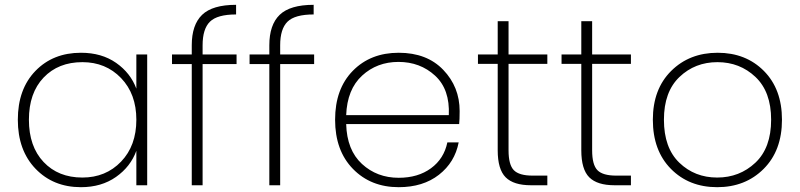

<svg xmlns="http://www.w3.org/2000/svg" viewBox="-20 -769 3321 797"><path d="M316 -550Q402 -550 462 -508Q522 -466 546 -401V-543H591V0H546V-143Q522 -77 461.5 -34.5Q401 8 316 8Q201 8 127.5 -68.5Q54 -145 54 -272Q54 -399 127 -474.5Q200 -550 316 -550ZM546 -272Q546 -379 482.5 -445Q419 -511 322 -511Q222 -511 161 -447Q100 -383 100 -272Q100 -161 161 -96.5Q222 -32 322 -32Q419 -32 482.5 -98Q546 -164 546 -272Z M776 0V-503H694V-543H776V-581Q776 -666 819 -707.5Q862 -749 960 -749V-709Q882 -709 851.5 -679Q821 -649 821 -581V-543H962V-503H821V0Z M1098 0V-503H1016V-543H1098V-581Q1098 -666 1141 -707.5Q1184 -749 1282 -749V-709Q1204 -709 1173.5 -679Q1143 -649 1143 -581V-543H1284V-503H1143V0Z M1634 -512Q1545 -512 1483 -455Q1421 -398 1417 -291H1843Q1848 -398 1786 -455Q1724 -512 1634 -512ZM1884 -178Q1868 -95 1802 -43.5Q1736 8 1635 8Q1519 8 1445 -68Q1371 -144 1371 -272Q1371 -400 1444.5 -475Q1518 -550 1635 -550Q1752 -550 1820 -479Q1888 -408 1888 -308Q1888 -272 1886 -254H1417Q1420 -146 1482.5 -88.5Q1545 -31 1635 -31Q1715 -31 1769 -70.5Q1823 -110 1837 -178Z M2046 -145V-504H1964V-543H2046V-681H2091V-543H2252V-504H2091V-145Q2091 -85 2113 -62.5Q2135 -40 2191 -40H2252V0H2184Q2112 0 2079 -33Q2046 -66 2046 -145Z M2393 -145V-504H2311V-543H2393V-681H2438V-543H2599V-504H2438V-145Q2438 -85 2460 -62.5Q2482 -40 2538 -40H2599V0H2531Q2459 0 2426 -33Q2393 -66 2393 -145Z M3226 -272Q3226 -144 3150 -68Q3074 8 2957 8Q2840 8 2765 -68Q2690 -144 2690 -272Q2690 -399 2766 -474.5Q2842 -550 2959 -550Q3076 -550 3151 -474.5Q3226 -399 3226 -272ZM2736 -272Q2736 -155 2800 -93.5Q2864 -32 2957 -32Q3050 -32 3115.5 -93.5Q3181 -155 3181 -272Q3181 -388 3116 -449.5Q3051 -511 2958 -511Q2865 -511 2800.5 -449.5Q2736 -388 2736 -272Z"/></svg>

Font: Poppins ExtraLight
Style: Regular
Weight: 275
Designer: Ninad Kale (Devanagari), Jonny Pinhorn (Latin)
Foundry: Indian Type Foundry
Version: Version 3.200;PS 1.000;hotconv 16.6.54;makeotf.lib2.5.65590